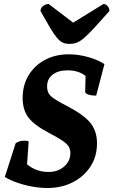

<svg xmlns="http://www.w3.org/2000/svg" viewBox="-20 -926 572 958"><path d="M216 12Q180 12 141 5Q102 -2 66 -14.5Q30 -27 4 -43L58 -211Q75 -224 102 -224Q118 -224 123 -220L115 -106Q161 -68 222 -68Q269 -68 300 -95Q331 -122 331 -162Q331 -181 323 -194.5Q315 -208 292.5 -223.5Q270 -239 224 -263Q150 -302 121.5 -340Q93 -378 93 -437Q93 -501 122.5 -550Q152 -599 204 -627Q256 -655 323 -655Q370 -655 419 -641.5Q468 -628 501 -606L460 -449Q435 -449 420 -454.5Q405 -460 405 -469L407 -547Q372 -575 317 -575Q270 -575 242.5 -553.5Q215 -532 215 -495Q215 -475 222.5 -461Q230 -447 252.5 -432Q275 -417 320 -394Q400 -352 432 -311.5Q464 -271 464 -211Q464 -146 432 -96Q400 -46 344 -17Q288 12 216 12ZM327 -707Q308 -707 294 -713Q280 -719 265 -736.5Q250 -754 230.5 -786.5Q211 -819 182 -871Q182 -885 194.5 -895.5Q207 -906 223 -906L345 -813L496 -906Q508 -906 517 -895.5Q526 -885 526 -871Q480 -819 450 -786.5Q420 -754 399.5 -736.5Q379 -719 362.5 -713Q346 -707 327 -707Z"/></svg>

Font: Petrona ExtraBold
Style: Italic
Weight: 800
Italic angle: -9°
Designer: Ringo R. Seeber
Foundry: Ringo R. Seeber
Version: Version 2.001; ttfautohint (v1.8.3)